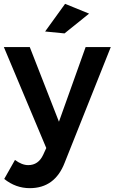

<svg xmlns="http://www.w3.org/2000/svg" viewBox="-27 -780 597 1000"><path d="M312 -760 437 -709 309 -606 208 -616ZM310 67Q259 200 128 200Q55 200 -5 152L51 53Q87 80 120 80Q173 80 198 26L214 -9L-7 -535H128L280 -146L419 -535H550Z"/></svg>

Font: Montserrat arm Medium
Style: Regular
Weight: 500
Designer: Julieta Ulanovsky
Foundry: Julieta Ulanovsky
Version: Version 6.000;PS 006.000;hotconv 1.0.88;makeotf.lib2.5.64775